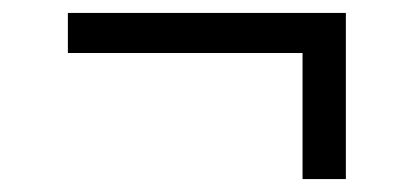

<svg xmlns="http://www.w3.org/2000/svg" viewBox="-20 -381 640 297"><path d="M448 -104V-299H85V-361H515V-104Z"/></svg>

Font: Source Code Variable
Style: Regular
Weight: 400
Monospace: yes
Designer: Paul D. Hunt, Teo Tuominen
Foundry: Adobe Systems Incorporated
Version: Version 1.010;hotconv 1.0.106;makeotfexe 2.5.65593